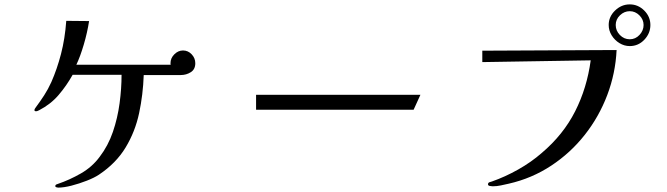

<svg xmlns="http://www.w3.org/2000/svg" viewBox="-20 -846 3040 875"><path d="M870 -558Q870 -530 849.5 -517Q829 -504 804 -504H635Q632 -415 614 -330.5Q596 -246 552.5 -174Q509 -102 431 -50Q410 -36 375.5 -22.5Q341 -9 306 0Q271 9 245 9Q242 9 237 7.5Q232 6 232 2Q232 -3 236 -5Q240 -7 244 -8Q297 -26 348.5 -55.5Q400 -85 434 -131Q473 -182 494.5 -245Q516 -308 525 -375.5Q534 -443 534 -505H311Q283 -455 247 -413Q211 -371 159 -344Q156 -343 152.5 -341Q149 -339 144 -339Q137 -339 137 -344Q137 -348 139.5 -351.5Q142 -355 144 -358Q164 -385 181.5 -412Q199 -439 214 -472Q240 -531 258 -600Q276 -669 282 -751L386 -750Q378 -698 362 -643.5Q346 -589 328 -551H758Q757 -553 757 -558Q757 -581 774.5 -598.5Q792 -616 814 -616Q837 -616 853.5 -598.5Q870 -581 870 -558Z M1896 -414 1865 -346H1147V-414Z M2913 -732Q2913 -757 2894 -776Q2875 -795 2850 -795Q2825 -795 2805.5 -776.5Q2786 -758 2786 -732Q2786 -706 2805 -686.5Q2824 -667 2850 -667Q2876 -667 2894.5 -687Q2913 -707 2913 -732ZM2790 -618Q2785 -512 2747.5 -413Q2710 -314 2645 -231.5Q2580 -149 2492 -91Q2404 -33 2299 -9Q2281 -5 2262.5 -1Q2244 3 2225 3Q2221 3 2212.5 1.5Q2204 0 2204 -6Q2204 -13 2210.5 -15.5Q2217 -18 2222 -19Q2282 -40 2341.5 -73.5Q2401 -107 2449 -149Q2547 -232 2601 -338.5Q2655 -445 2672 -571L2178 -563V-615ZM2944 -732Q2944 -694 2916.5 -665Q2889 -636 2850 -636Q2825 -636 2803 -649.5Q2781 -663 2767.5 -685Q2754 -707 2754 -732Q2754 -770 2783 -798Q2812 -826 2850 -826Q2888 -826 2916 -798Q2944 -770 2944 -732Z"/></svg>

Font: Kaisei Opti
Style: Regular
Weight: 400
Designer: Font-Kai, 金井和夫
Foundry: KAZUO KANAI
Version: Version 5.003